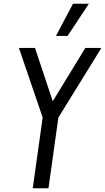

<svg xmlns="http://www.w3.org/2000/svg" viewBox="-20 -1006 562 1026"><path d="M455 -986H370L279 -814H341ZM436 -750 262 -465 167 -750H81L208 -378L155 0H239L292 -378L522 -750Z"/></svg>

Font: Mohave
Style: Italic
Weight: 400
Italic angle: -8°
Designer: Gumpita Rahayu
Foundry: Tokotype
Version: Version 2.002;PS 002.002;hotconv 1.0.88;makeotf.lib2.5.64775